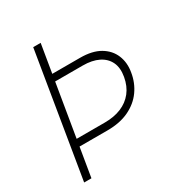

<svg xmlns="http://www.w3.org/2000/svg" viewBox="-170 -854 928 979"><g transform="rotate(-30 294.0 -364.0)"><path d="M163.6 -727.5H207.5L86.4 0H43.5ZM156.7 -561H343.3Q414.6 -561 459.5 -534.7Q504.4 -508.3 522.7 -463.9Q541 -419.4 531.7 -366.2Q522.9 -310.1 491.2 -265.6Q459.5 -221.2 406.2 -195.8Q353 -170.4 279.3 -170.4H92.3L100.6 -211.9H287.6Q342.3 -211.9 384.3 -229.2Q426.3 -246.6 453.1 -280.5Q480 -314.5 488.8 -364.3Q497.6 -414.1 481.2 -448.5Q464.8 -482.9 427.5 -501.5Q390.1 -520 335.4 -520H148.9Z"/></g></svg>

Font: Inter Tight ExtraLight
Style: Italic
Weight: 250
Italic angle: -9.39999°
Designer: Rasmus Andersson
Foundry: rsms
Version: Version 3.004